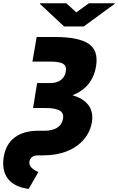

<svg xmlns="http://www.w3.org/2000/svg" viewBox="-37 -958 735 1196"><path d="M191.4 -727.5H308.6Q453.6 -727.1 515.4 -685.1Q577.1 -643.1 561.5 -546.9Q540 -413.6 414.6 -364.7Q483.4 -344.7 514.6 -302Q545.9 -259.3 535.2 -195.3Q524.4 -134.3 484.1 -87.9Q443.8 -41.5 379.6 -15.9Q315.4 9.8 232.4 9.8H198.2Q175.8 9.8 162.6 20.3Q149.4 30.8 146.5 47.9Q139.6 86.9 202.1 113.3L141.6 218.8Q50.3 206.5 11.5 154.3Q-27.3 102.1 -13.7 19.5Q0 -62 55.7 -102.8Q111.3 -143.6 201.2 -143.6H242.2Q288.1 -143.6 318.6 -162.1Q349.1 -180.7 355.5 -217.8Q361.8 -255.9 332.3 -270.8Q302.7 -285.6 243.2 -285.2H168.9L178.2 -339.8H177.7L194.3 -440.4H274.4Q317.4 -440.4 342.5 -460Q367.7 -479.5 373 -512.7Q378.4 -546.9 356.7 -560.3Q335 -573.7 283.2 -574.2H165ZM376 -937.5 438.5 -880.9 516.6 -937.5H677.7L676.8 -933.6L484.4 -793H362.3L211.9 -933.6L212.9 -937.5Z"/></svg>

Font: Inter Display Black
Style: Italic
Weight: 900
Italic angle: -9.39999°
Designer: Rasmus Andersson
Foundry: rsms
Version: Version 4.000;git-a52131595